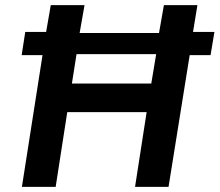

<svg xmlns="http://www.w3.org/2000/svg" viewBox="-20 -725 852 745"><path d="M65 0 145 -511H64L78 -601H159L177 -705H308L289 -597H597L616 -705H746L729 -601H812L797 -511H716L634 0H504L549 -290H241L196 0ZM259 -401H567L586 -515H277Z"/></svg>

Font: Nunito Sans 7pt SemiCondensed
Style: Bold Italic
Weight: 700
Width: 4
Italic angle: -9°
Designer: Vernon Adams
Foundry: Vernon Adams
Version: Version 3.101;gftools[0.9.27]